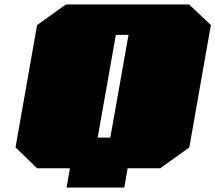

<svg xmlns="http://www.w3.org/2000/svg" viewBox="-20 -758 970 865"><path d="M280 87 295 0H147L50 -94L147 -645L277 -738H832L930 -645L833 -94L702 0H555L540 87ZM420 -138H477L559 -601H502Z"/></svg>

Font: Tomorrow Black
Style: Italic
Weight: 900
Italic angle: -10°
Designer: Tony de Marco, Monica Rizzolli
Foundry: Just in Type
Version: Version 2.002